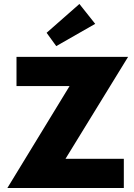

<svg xmlns="http://www.w3.org/2000/svg" viewBox="-20 -946 673 966"><path d="M603 0H17L330 -513H63V-660H624.5L309.5 -147H603ZM263 -714 214.5 -781 379.5 -926 459 -826Z"/></svg>

Font: Lucymar Sans ExtraBold
Style: Regular
Weight: 800
Foundry: The League of Moveable Type (original font) / Main changes by Cristiano Sobral with portions from Mirco Monsees
Version: Version 2.001;August 30, 2020;FontCreator 13.0.0.2681 64-bit